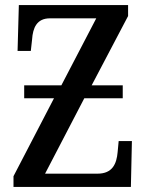

<svg xmlns="http://www.w3.org/2000/svg" viewBox="-20 -734 575 754"><path d="M33 0H494L498 -180H446L442 -137C438 -91 422 -52 363 -52H157L311 -348H462V-399H340L483 -671V-714H54L49 -534H101L106 -579C109 -624 124 -662 176 -662H358L221 -399H75V-348H192L33 -42Z"/></svg>

Font: Noto Serif Condensed Medium
Style: Regular
Weight: 500
Width: 3
Designer: Monotype Design Team
Foundry: Monotype Imaging Inc.
Version: Version 2.015